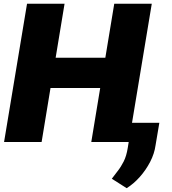

<svg xmlns="http://www.w3.org/2000/svg" viewBox="-20 -747 906 1010"><path d="M1.4 0 122.2 -727.3H319.6L272.7 -443.2H534.1L581 -727.3H778.4L657.7 0H460.2L507.1 -284.1H245.7L198.9 0ZM818.2 -100.9 798.3 17Q792.3 61.1 769.9 104.4Q747.5 147.7 715.2 183.9Q682.9 220.2 646.3 242.9L568.2 193.2Q582 174 598.9 152.9Q615.8 131.7 630.5 102.8Q645.2 73.9 652 31.2L673.3 -100.9Z"/></svg>

Font: Inter UI Black
Style: Italic
Weight: 900
Italic angle: -9.39999°
Designer: Rasmus Andersson
Foundry: rsms
Version: 3.2;8d6f07862